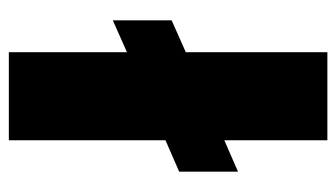

<svg xmlns="http://www.w3.org/2000/svg" viewBox="-183 -577 760 434"><g transform="rotate(90 197.0 -360.0)"><path d="M26 -235 98 -267V0H297V-354L368 -385V-518L297 -487V-720H98V-400L26 -368Z"/></g></svg>

Font: Fixel Text Black
Style: Regular
Weight: 900
Width: 4
Designer: AlfaBravo + MacPaw
Foundry: Kyrylo Tkachov, Marchela Mozhyna, Serhii Makarenko, Maria Weinstein, Zakhar Kryvoshyya
Version: Version 1.211